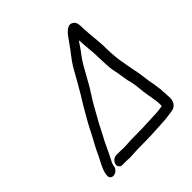

<svg xmlns="http://www.w3.org/2000/svg" viewBox="-187 -814 969 969"><g transform="rotate(-45 297.0 -330.0)"><path d="M110 -11 111 -19C114 -31 118 -39 125 -52C137 -74 155 -116 167 -139C182 -165 210 -224 226 -250C242 -278 264 -320 283 -348C303 -378 323 -414 340 -445L363 -486C381 -518 400 -537 418 -565C423 -572 429 -583 435 -588C437 -559 438 -539 441 -510C446 -467 442 -391 453 -349C458 -330 462 -291 467 -269C476 -242 479 -204 482 -174L486 -148C487 -139 489 -133 490 -129C490 -124 491 -119 492 -112C495 -97 497 -76 496 -59C494 -58 488 -57 486 -57C475 -55 462 -54 450 -53C437 -53 422 -52 404 -51C361 -49 335 -48 288 -48C246 -48 238 -45 207 -45C197 -46 189 -46 182 -46H159C143 -46 127 -33 123 -17C120 -2 130 11 145 11H168C175 11 184 11 193 12C226 12 234 9 275 9C335 9 384 7 439 3C462 3 494 -3 511 -5C518 -6 527 -8 535 -14C556 -29 557 -57 554 -77C554 -85 553 -103 552 -111C553 -118 551 -126 550 -133C548 -153 544 -175 540 -195C536 -227 531 -265 524 -294C519 -317 514 -353 510 -373C506 -394 502 -459 503 -483C501 -527 495 -567 493 -611C492 -642 494 -666 468 -676C443 -686 415 -649 403 -631L390 -613C379 -598 368 -581 356 -567C341 -548 328 -530 313 -504L290 -463C282 -448 273 -433 263 -416C244 -381 223 -352 204 -317C180 -275 169 -258 146 -211C124 -168 111 -149 92 -106C76 -73 62 -53 54 -19L53 -11C49 5 58 18 74 18C90 18 106 5 110 -11Z"/></g></svg>

Font: Electronic
Style: It
Weight: 400
Version: Version 1.011